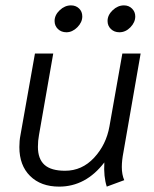

<svg xmlns="http://www.w3.org/2000/svg" viewBox="-20 -684 571 714"><path d="M52 -137Q52 -161 56 -181L110 -485H178L125 -182Q121 -161 121 -138Q121 -93 145.5 -71Q170 -49 222 -49Q285 -49 330 -97.5Q375 -146 387 -214L435 -485H503L439 -118Q433 -87 433 -63Q433 -35 442 -14L377 10Q365 -27 368 -80Q299 10 200 10Q132 10 92 -29.5Q52 -69 52 -137ZM183 -606Q183 -628 202 -646Q221 -664 244 -664Q262 -664 274 -652.5Q286 -641 286 -623Q286 -601 267.5 -582.5Q249 -564 227 -564Q208 -564 195.5 -576Q183 -588 183 -606ZM380 -606Q380 -628 399 -646Q418 -664 441 -664Q459 -664 471 -652Q483 -640 483 -623Q483 -601 465 -582.5Q447 -564 424 -564Q405 -564 392.5 -576Q380 -588 380 -606Z"/></svg>

Font: Niramit Light
Style: Italic
Weight: 300
Italic angle: -10°
Designer: Katatrad Aksorn Co.,Ltd.
Foundry: Cadson Demak Co.,Ltd.
Version: Version 1.000; ttfautohint (v1.6)